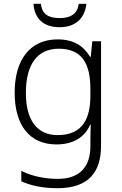

<svg xmlns="http://www.w3.org/2000/svg" viewBox="-20 -842 639 1009"><path d="M434 -822H394C387 -770 353 -747 294 -747C233 -747 201 -768 195 -822H156C161 -745 208 -699 293 -699C377 -699 426 -746 434 -822ZM283 -635C137 -635 57 -527 57 -355C57 -180 139 -83 276 -83C362 -83 424 -118 454 -187H457C456 -162 455 -132 455 -104V-73C455 32 401 98 284 98C208 98 142 81 92 56V111C142 133 202 147 282 147C444 147 511 64 511 -76V-625H465L457 -544H453C419 -601 366 -635 283 -635ZM289 -586C410 -586 455 -509 455 -374V-339C455 -220 415 -132 283 -132C175 -132 116 -210 116 -354C116 -501 174 -586 289 -586Z"/></svg>

Font: Noto Sans Telugu UI Light
Style: Regular
Weight: 300
Designer: Jelle Bosma - Monotype Design Team
Foundry: Monotype Imaging Inc.
Version: Version 2.005